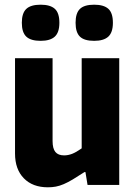

<svg xmlns="http://www.w3.org/2000/svg" viewBox="-20 -788 575 818"><path d="M153 -614Q111 -614 92 -632Q73 -650 73 -691Q73 -732 92 -750Q111 -768 153 -768Q194 -768 213.5 -750.5Q233 -733 233 -691Q233 -650 213.5 -632Q194 -614 153 -614ZM381 -614Q339 -614 320.5 -632Q302 -650 302 -691Q302 -732 320.5 -750Q339 -768 381 -768Q422 -768 441.5 -750.5Q461 -733 461 -691Q461 -650 441.5 -632Q422 -614 381 -614ZM184 10Q119 10 81.5 -28.5Q44 -67 44 -134V-540H204V-187Q204 -155 216 -140.5Q228 -126 253 -126Q270 -126 287 -132.5Q304 -139 328 -156V-540H488V0H353L344 -55H340Q311 -36 290 -23.5Q269 -11 251.5 -3.5Q234 4 218 7Q202 10 184 10Z"/></svg>

Font: Encode Sans Compressed
Style: ExtraBold
Weight: 800
Designer: Pablo Impallari, Andres Torresi
Foundry: Pablo Impallari, Andres Torresi
Version: Version 1.000; ttfautohint (v1.00) -l 8 -r 50 -G 200 -x 14 -